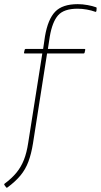

<svg xmlns="http://www.w3.org/2000/svg" viewBox="-43 -715 486 926"><path d="M188 -479H364Q369 -479 368 -474L365 -461Q364 -457 360 -457H184L116 -23Q108 27 94 64.5Q80 102 55.5 131.5Q31 161 -7 189Q-10 192 -13 189L-22 177Q-24 173 -21 171Q14 145 36.5 117.5Q59 90 72.5 55.5Q86 21 93 -26L161 -457H77Q72 -457 73 -462L76 -475Q77 -479 81 -479H165L174 -540Q188 -622 223 -658.5Q258 -695 332 -695Q355 -695 379.5 -690.5Q404 -686 420 -680Q424 -679 423 -674L422 -662Q421 -657 417 -658Q398 -665 375.5 -669Q353 -673 331 -673Q265 -673 237 -641Q209 -609 197 -538Z"/></svg>

Font: Sofia Sans Thin
Style: Italic
Weight: 250
Italic angle: -9°
Version: Version 4.100-B